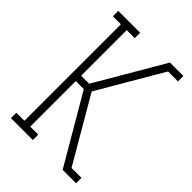

<svg xmlns="http://www.w3.org/2000/svg" viewBox="-215 -832 930 930"><g transform="rotate(45 250.0 -367.5)"><path d="M35 0V-37H90V-698H35V-735H185V-698H130V-386H185L389 -735H481V-698H413L220 -368L413 -37H481V0H389L185 -349H130V-37H185V0Z"/></g></svg>

Font: Iosevka Curly Slab Extralight
Style: Regular
Weight: 200
Monospace: yes
Designer: Belleve Invis
Foundry: Belleve Invis
Version: Version 22.1.2; ttfautohint (v1.8.4)